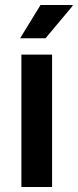

<svg xmlns="http://www.w3.org/2000/svg" viewBox="-20 -743 309 763"><path d="M65 0V-526H187V0ZM60 -591 141 -723H268L269 -720L161 -591Z"/></svg>

Font: Archivo SemiBold SemiBold
Style: Regular
Weight: 600
Version: Version 2.001